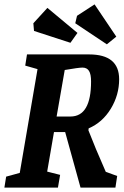

<svg xmlns="http://www.w3.org/2000/svg" viewBox="-28 -855 563 875"><path d="M454 -72 506 -53 498 0H339L269 -253H218L187 -73L246 -58L236 0H-8L0 -50L62 -67L143 -540L87 -556L95 -607H378Q515 -607 515 -494Q515 -422 477 -359.5Q439 -297 376 -270L375 -261Q405 -183 454 -72ZM230 -324H293Q387 -324 387 -484Q387 -517 377.5 -532Q368 -547 348 -547Q331 -547 267 -536ZM315 -749 323 -783 403 -835 502 -688 459 -653ZM127 -714 124 -749 188 -819 325 -705 293 -660Z"/></svg>

Font: Grenze SemiBold
Style: Italic
Weight: 600
Italic angle: -10°
Designer: Renata Polastri
Foundry: Omnibus-Type
Version: Version 1.002; ttfautohint (v1.8)